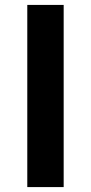

<svg xmlns="http://www.w3.org/2000/svg" viewBox="-20 -761 370 781"><path d="M91 0H239V-741H91Z"/></svg>

Font: Noto Sans Mono CJK SC
Style: Bold
Weight: 700
Designer: Ryoko NISHIZUKA 西塚涼子 (kana, bopomofo & ideographs); Paul D. Hunt (Latin, Greek & Cyrillic); Sandoll Communications 산돌커뮤니
Foundry: Adobe
Version: Version 2.004;hotconv 1.0.118;makeotfexe 2.5.65603